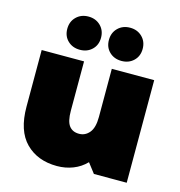

<svg xmlns="http://www.w3.org/2000/svg" viewBox="-114 -877 927 989"><g transform="rotate(15 349.0 -383.0)"><path d="M648 -547V0H473L433 -52Q403 -21 363 -5.5Q323 10 278 10Q174 10 111 -53.5Q48 -117 48 -245V-547H274V-284Q274 -228 292 -204Q310 -180 345 -180Q378 -180 400 -206.5Q422 -233 422 -290V-547ZM147 -687Q147 -726 172.5 -751Q198 -776 237 -776Q276 -776 301.5 -751Q327 -726 327 -687Q327 -648 301.5 -623.5Q276 -599 237 -599Q198 -599 172.5 -623.5Q147 -648 147 -687ZM369 -687Q369 -726 394.5 -751Q420 -776 459 -776Q498 -776 523.5 -751Q549 -726 549 -687Q549 -648 523.5 -623.5Q498 -599 459 -599Q420 -599 394.5 -623.5Q369 -648 369 -687Z"/></g></svg>

Font: AtCorfu Sans
Style: AtCorfu Sans Black
Weight: 900
Designer: Kostas Teopoulos
Foundry: Kostas Teopoulos
Version: Version 1.00 July 8, 2025, initial release